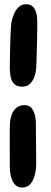

<svg xmlns="http://www.w3.org/2000/svg" viewBox="-20 -682 233 883"><path d="M81.5 -283.5Q57.5 -283.5 45.2 -296Q33 -308.5 29 -328.5Q25 -348.5 25 -370.5Q25 -384.5 25.5 -407Q26 -429.5 26.5 -455.2Q27 -481 27.8 -505.5Q28.5 -530 29.8 -549Q31 -568 32 -576Q35.5 -596.5 43.8 -616.5Q52 -636.5 65.8 -649.5Q79.5 -662.5 99.5 -662.5Q127 -662.5 139.2 -641.2Q151.5 -620 151.5 -580.5Q151.5 -568 151.2 -546.5Q151 -525 150.5 -499.2Q150 -473.5 149.2 -447.8Q148.5 -422 147.8 -400.8Q147 -379.5 146.5 -367.5Q145 -348 138 -328.5Q131 -309 117.5 -296.2Q104 -283.5 81.5 -283.5ZM83 180.5Q65 180.5 53.5 171Q42 161.5 36 146.8Q30 132 27.5 115.2Q25 98.5 25 84Q25 66 25 39Q25 12 24.8 -17.2Q24.5 -46.5 24.8 -71.2Q25 -96 25.5 -109Q27 -151.5 44.8 -175Q62.5 -198.5 92.5 -198.5Q120 -198.5 132.5 -173.8Q145 -149 145 -114Q145 -98 145.2 -73.8Q145.5 -49.5 145.8 -22.2Q146 5 146.2 29Q146.5 53 146.5 68Q146.5 97 140 122.8Q133.5 148.5 119.5 164.5Q105.5 180.5 83 180.5Z"/></svg>

Font: Gluten Thin Medium
Style: Regular
Weight: 500
Version: Version 1.300